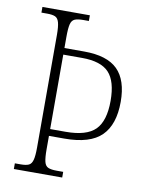

<svg xmlns="http://www.w3.org/2000/svg" viewBox="-81 -774 646 833"><g transform="rotate(10 241.5 -357.0)"><path d="M38 0V-25H64Q87 -25 99 -30.5Q111 -36 116 -54Q121 -72 121 -109V-605Q121 -642 116 -660Q111 -678 99 -683.5Q87 -689 64 -689H38V-714H247V-689H222Q198 -689 185 -683.5Q172 -678 167.5 -660Q163 -642 163 -604V-555H250Q351 -555 397.5 -509Q444 -463 444 -367Q444 -267 394 -217.5Q344 -168 231 -168H163V-109Q163 -72 167.5 -54Q172 -36 185 -30.5Q198 -25 222 -25H251V0ZM231 -198Q323 -198 361.5 -236.5Q400 -275 400 -364Q400 -450 364.5 -488Q329 -526 246 -526H163V-198Z"/></g></svg>

Font: Noto Serif Tamil Condensed ExtraLight
Style: Italic
Weight: 200
Width: 3
Italic angle: -12°
Designer: Indian Type Foundry, Tom Grace, and the Monotype Design Team
Foundry: Monotype Imaging Inc.
Version: Version 2.003; ttfautohint (v1.8.4.7-5d5b)